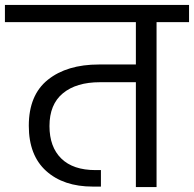

<svg xmlns="http://www.w3.org/2000/svg" viewBox="-47 -760 788 780"><path d="M721 -670H589V0H505V-426H359Q263 -426 208.5 -381Q154 -336 154 -248Q154 -163 202 -116Q250 -69 341 -69H363V-2H330Q211 -2 140.5 -65.5Q70 -129 70 -249Q70 -374 147.5 -436Q225 -498 355 -498H505V-670H-27V-740H721Z"/></svg>

Font: A Bank Premium Regular
Style: Regular
Weight: 400
Designer: Ninad Kale (Devanagari), Jonny Pinhorn (Latin), Htun Naung (Myanmar)
Foundry: Indian Type Foundry
Version: 4.004